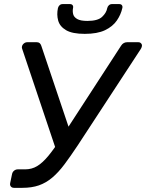

<svg xmlns="http://www.w3.org/2000/svg" viewBox="-20 -903 702 923"><path d="M47.6 0Q37.4 0 32.2 -6.4Q26.9 -12.7 28.9 -22.9L37.7 -65.1Q39.7 -76.1 47.7 -82.5Q55.6 -88.9 65.8 -88.9H101.1Q132.9 -88.9 158.7 -104.5Q184.6 -120.2 212 -153.2Q239.4 -186.2 273.3 -238.6L562.1 -683.3Q567.6 -692.1 575.1 -696Q582.6 -700 590.5 -700H645.3Q653.7 -700 658.8 -693.9Q663.9 -687.8 661.9 -679.8Q660.9 -675.6 659.5 -672.4Q658.1 -669.1 655.7 -665.8L353.6 -204Q318.6 -151.3 289.6 -112.6Q260.6 -73.9 230.9 -48.9Q201.2 -23.9 167 -11.9Q132.7 0 87.4 0ZM253.8 -170.1 86.6 -668.2Q85.6 -671 85.2 -673.4Q84.7 -675.8 85.6 -679.3Q87.2 -687.8 94.6 -693.9Q101.9 -700 110.9 -700H157.1Q165.2 -700 170.3 -695.9Q175.4 -691.9 178.4 -683.3L317.6 -269.7ZM387.4 -740.2Q327.7 -740.2 297.6 -757.9Q267.4 -775.7 259.6 -804.4Q251.8 -833.1 258.6 -864.4Q260.6 -872.4 266.5 -877.9Q272.4 -883.4 281.6 -883.4H316.1Q325.1 -883.4 329.1 -877.9Q333.1 -872.4 331.1 -864.4Q328.2 -849.2 331.7 -835Q335.1 -820.9 351.1 -811.6Q367 -802.4 400.1 -802.4Q450.1 -802.4 470.8 -821.9Q491.6 -841.4 495.6 -864.4Q497.6 -872.4 503.6 -877.9Q509.6 -883.4 518.6 -883.4H553.1Q562.1 -883.4 566.1 -877.9Q570.1 -872.4 568.1 -864.4Q561.3 -833.1 541.7 -804.4Q522 -775.7 485 -757.9Q447.9 -740.2 387.4 -740.2Z"/></svg>

Font: Rubik Light
Style: Italic
Weight: 300
Italic angle: -12°
Designer: Hubert and Fischer
Foundry: Hubert and Fischer
Version: Version 2.300;gftools[0.9.30]